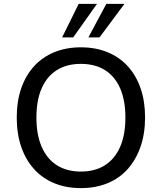

<svg xmlns="http://www.w3.org/2000/svg" viewBox="-20 -957 831 986"><path d="M395 9Q320 9 259 -16Q198 -41 155 -88.5Q112 -136 89 -203Q66 -270 66 -353Q66 -437 89 -503.5Q112 -570 155 -617Q198 -664 259 -689Q320 -714 395 -714Q471 -714 532 -689Q593 -664 636 -617Q679 -570 702 -503.5Q725 -437 725 -354Q725 -270 701.5 -203Q678 -136 635.5 -88.5Q593 -41 532 -16Q471 9 395 9ZM395 -76Q468 -76 519 -108.5Q570 -141 597 -203Q624 -265 624 -353Q624 -442 597 -503.5Q570 -565 519 -597Q468 -629 395 -629Q323 -629 272 -597Q221 -565 194 -503.5Q167 -442 167 -353Q167 -265 194 -203Q221 -141 272 -108.5Q323 -76 395 -76ZM299 -765 384 -937H478L356 -765ZM434 -765 526 -937H619L491 -765Z"/></svg>

Font: Nunito Sans 10pt Medium
Style: Regular
Weight: 500
Designer: Vernon Adams
Foundry: Vernon Adams
Version: Version 3.101;gftools[0.9.27]